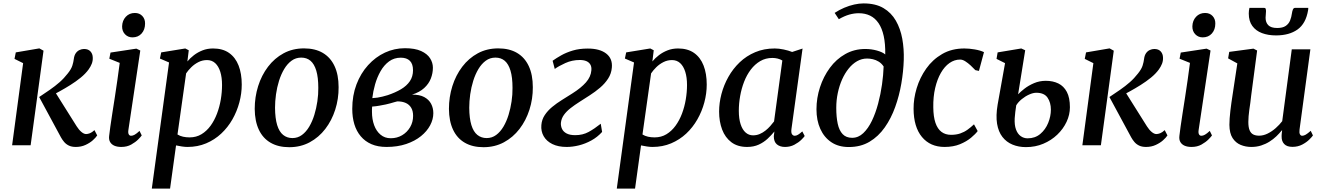

<svg xmlns="http://www.w3.org/2000/svg" viewBox="-20 -851 7756 1125"><path d="M51 0 115.5 -481 65 -506 72.5 -544 210.5 -567.5 235 -554 159.5 0ZM424 10Q400 10 383.5 2Q367 -6 356 -19Q345 -32 337 -46.5L209.5 -282.5Q242 -304 272.2 -325Q302.5 -346 329 -369.2Q355.5 -392.5 377 -420.5Q397.5 -446 404 -467Q410.5 -488 412.5 -505.5Q415 -526.5 424.2 -539.5Q433.5 -552.5 446.5 -558.2Q459.5 -564 472.5 -564Q497 -564 510 -549.8Q523 -535.5 523.5 -514Q524.5 -495 517.8 -477.8Q511 -460.5 499.5 -444.5Q481.5 -419.5 453 -396.2Q424.5 -373 392.5 -353Q360.5 -333 331.8 -317.2Q303 -301.5 284.5 -291.5L292.5 -328.5L429.5 -110.5Q442.5 -90 457.2 -77.8Q472 -65.5 484.5 -65.5Q494 -65.5 506.5 -70.2Q519 -75 533.5 -88.5L549.5 -57.5Q541.5 -45 524 -29.2Q506.5 -13.5 481 -1.8Q455.5 10 424 10Z M690.5 10Q667 10 650.2 2.8Q633.5 -4.5 625.2 -18.8Q617 -33 619.5 -54.5Q621.5 -75 626.5 -109.2Q631.5 -143.5 638.2 -187.5Q645 -231.5 652.8 -281Q660.5 -330.5 667.8 -382Q675 -433.5 681.5 -482.5L620.5 -507L627.5 -543L779 -566L802 -555L732.5 -91Q729.5 -73 734.2 -64.2Q739 -55.5 748 -55.5Q758 -55.5 769.2 -61.8Q780.5 -68 797.5 -84L810.5 -57.5Q805.5 -50 789.8 -34Q774 -18 749 -4Q724 10 690.5 10ZM756 -632Q730 -632 712.5 -650.2Q695 -668.5 695.5 -697Q696.5 -730.5 717.2 -752.8Q738 -775 770 -775Q797.5 -775 814 -757.2Q830.5 -739.5 830 -713Q830 -677.5 809.8 -654.8Q789.5 -632 756 -632Z M869.5 254 970.5 -485 917 -508 924.5 -544 1065.5 -567 1086 -556.5 1078 -491Q1094 -510.5 1116.5 -527.8Q1139 -545 1167 -556Q1195 -567 1228.5 -567Q1285 -567 1322.2 -540.8Q1359.5 -514.5 1378 -467Q1396.5 -419.5 1396.5 -355.5Q1396.5 -303.5 1382.5 -251Q1368.5 -198.5 1341.8 -151.5Q1315 -104.5 1276.2 -68.2Q1237.5 -32 1187.8 -11Q1138 10 1078.5 10Q1063 10 1045.2 7.2Q1027.5 4.5 1011.5 1L976.5 254ZM1020 -63Q1034.5 -54 1052.5 -50Q1070.5 -46 1091 -46Q1130 -46 1160.5 -64.5Q1191 -83 1213.8 -114.2Q1236.5 -145.5 1251.5 -185.2Q1266.5 -225 1273.8 -268.2Q1281 -311.5 1281 -353Q1281 -397.5 1270.8 -430.2Q1260.5 -463 1241 -481Q1221.5 -499 1193 -499Q1166 -499 1142.5 -487Q1119 -475 1100.8 -457Q1082.5 -439 1070.5 -421Z M1761.5 -567.5Q1826.5 -567.5 1871.5 -541Q1916.5 -514.5 1940.2 -463.8Q1964 -413 1964 -340Q1964.5 -271.5 1944.2 -208.2Q1924 -145 1886 -95.5Q1848 -46 1794.5 -17.2Q1741 11.5 1675 11.5Q1611 11.5 1565.8 -14.5Q1520.5 -40.5 1496.8 -90.8Q1473 -141 1472.5 -213Q1472.5 -282.5 1492.5 -346.2Q1512.5 -410 1550.5 -460Q1588.5 -510 1641.8 -538.8Q1695 -567.5 1761.5 -567.5ZM1745 -513.5Q1713 -513.5 1688.2 -495.2Q1663.5 -477 1645.2 -446.5Q1627 -416 1615 -377.8Q1603 -339.5 1597.2 -298.5Q1591.5 -257.5 1591.5 -219.5Q1592 -157.5 1604 -118.2Q1616 -79 1639 -60.5Q1662 -42 1693.5 -42Q1724.5 -42 1749 -60Q1773.5 -78 1791.8 -108.8Q1810 -139.5 1821.8 -177.8Q1833.5 -216 1839.5 -256.8Q1845.5 -297.5 1845 -336Q1845 -398 1833.2 -437Q1821.5 -476 1799.5 -494.8Q1777.5 -513.5 1745 -513.5Z M2245 10Q2194 10 2156.5 -6.2Q2119 -22.5 2093.8 -52.5Q2068.5 -82.5 2056.2 -123.2Q2044 -164 2044 -213Q2044 -291.5 2068.8 -356.5Q2093.5 -421.5 2136.8 -469.2Q2180 -517 2235.5 -542.8Q2291 -568.5 2353 -568.5Q2411.5 -568.5 2447.5 -552Q2483.5 -535.5 2500 -509.5Q2516.5 -483.5 2516.5 -454.5Q2516.5 -422 2504.5 -391Q2492.5 -360 2465.5 -335.2Q2438.5 -310.5 2394.5 -296.5Q2438.5 -297 2465.8 -282.2Q2493 -267.5 2506 -242.8Q2519 -218 2519 -188Q2519 -152 2500.5 -117Q2482 -82 2446.5 -53.2Q2411 -24.5 2360 -7.2Q2309 10 2245 10ZM2269.5 -41Q2306.5 -41 2336 -58.5Q2365.5 -76 2383 -105.8Q2400.5 -135.5 2400.5 -172Q2400.5 -200.5 2389.5 -219.2Q2378.5 -238 2358 -247.5Q2337.5 -257 2308 -257Q2300.5 -255.5 2290 -252.2Q2279.5 -249 2266.8 -245.5Q2254 -242 2240.5 -239Q2223 -235.5 2203 -231.8Q2183 -228 2160.5 -226.5Q2159.5 -218.5 2159.5 -210.5Q2159.5 -202.5 2159.5 -195Q2159.5 -152.5 2172.2 -117.5Q2185 -82.5 2209.8 -61.8Q2234.5 -41 2269.5 -41ZM2161.5 -276Q2177.5 -277 2191.8 -279Q2206 -281 2220.5 -284.8Q2235 -288.5 2252 -293.5Q2296.5 -308.5 2329.8 -328.2Q2363 -348 2381.5 -375.2Q2400 -402.5 2400 -439.5Q2400 -476.5 2381.5 -494.8Q2363 -513 2328.5 -513Q2289 -513 2259.5 -491.2Q2230 -469.5 2209.8 -433.8Q2189.5 -398 2177.8 -356.8Q2166 -315.5 2161.5 -276Z M2899.5 -567.5Q2964.5 -567.5 3009.5 -541Q3054.5 -514.5 3078.2 -463.8Q3102 -413 3102 -340Q3102.5 -271.5 3082.2 -208.2Q3062 -145 3024 -95.5Q2986 -46 2932.5 -17.2Q2879 11.5 2813 11.5Q2749 11.5 2703.8 -14.5Q2658.5 -40.5 2634.8 -90.8Q2611 -141 2610.5 -213Q2610.5 -282.5 2630.5 -346.2Q2650.5 -410 2688.5 -460Q2726.5 -510 2779.8 -538.8Q2833 -567.5 2899.5 -567.5ZM2883 -513.5Q2851 -513.5 2826.2 -495.2Q2801.5 -477 2783.2 -446.5Q2765 -416 2753 -377.8Q2741 -339.5 2735.2 -298.5Q2729.5 -257.5 2729.5 -219.5Q2730 -157.5 2742 -118.2Q2754 -79 2777 -60.5Q2800 -42 2831.5 -42Q2862.5 -42 2887 -60Q2911.5 -78 2929.8 -108.8Q2948 -139.5 2959.8 -177.8Q2971.5 -216 2977.5 -256.8Q2983.5 -297.5 2983 -336Q2983 -398 2971.2 -437Q2959.5 -476 2937.5 -494.8Q2915.5 -513.5 2883 -513.5Z M3300.5 10Q3250.5 10 3216.2 -7Q3182 -24 3165.5 -53Q3149 -82 3152 -118Q3154.5 -150.5 3171.8 -176.5Q3189 -202.5 3215.2 -224.2Q3241.5 -246 3272.5 -265.2Q3303.5 -284.5 3333.5 -303.5Q3385 -336 3413.5 -368.5Q3442 -401 3445 -438.5Q3447 -459 3439.2 -472.5Q3431.5 -486 3415.8 -492.8Q3400 -499.5 3377.5 -499.5Q3332 -499.5 3292.5 -481.5Q3253 -463.5 3230.5 -447L3218 -495Q3239.5 -510.5 3268.8 -527Q3298 -543.5 3336.5 -555Q3375 -566.5 3424 -566.5Q3494.5 -566.5 3532.2 -537Q3570 -507.5 3565 -454.5Q3562 -419.5 3543.2 -390.5Q3524.5 -361.5 3496 -337.2Q3467.5 -313 3436 -292.8Q3404.5 -272.5 3375.5 -254Q3347 -236 3323 -217.2Q3299 -198.5 3284 -177.5Q3269 -156.5 3266.5 -130.5Q3265.5 -112 3273.2 -95.5Q3281 -79 3300 -69Q3319 -59 3350.5 -59Q3394.5 -59 3428.8 -77.8Q3463 -96.5 3500 -126L3508 -78Q3480.5 -47.5 3445 -28Q3409.5 -8.5 3372 0.8Q3334.5 10 3300.5 10Z M3594 254 3695 -485 3641.5 -508 3649 -544 3790 -567 3810.5 -556.5 3802.5 -491Q3818.5 -510.5 3841 -527.8Q3863.5 -545 3891.5 -556Q3919.5 -567 3953 -567Q4009.5 -567 4046.8 -540.8Q4084 -514.5 4102.5 -467Q4121 -419.5 4121 -355.5Q4121 -303.5 4107 -251Q4093 -198.5 4066.2 -151.5Q4039.5 -104.5 4000.8 -68.2Q3962 -32 3912.2 -11Q3862.5 10 3803 10Q3787.5 10 3769.8 7.2Q3752 4.5 3736 1L3701 254ZM3744.5 -63Q3759 -54 3777 -50Q3795 -46 3815.5 -46Q3854.5 -46 3885 -64.5Q3915.5 -83 3938.2 -114.2Q3961 -145.5 3976 -185.2Q3991 -225 3998.2 -268.2Q4005.5 -311.5 4005.5 -353Q4005.5 -397.5 3995.2 -430.2Q3985 -463 3965.5 -481Q3946 -499 3917.5 -499Q3890.5 -499 3867 -487Q3843.5 -475 3825.2 -457Q3807 -439 3795 -421Z M4617.5 -95.5Q4614.5 -72.5 4621 -64Q4627.5 -55.5 4636.5 -55.5Q4645.5 -55.5 4655.8 -61.5Q4666 -67.5 4681 -81L4695 -54Q4690.5 -47 4674.8 -31.5Q4659 -16 4634.5 -3Q4610 10 4579.5 10Q4550.5 10 4532.2 -5Q4514 -20 4514 -53L4517.5 -80.5Q4500 -59 4477.5 -38Q4455 -17 4425.5 -3.5Q4396 10 4357.5 10Q4302 10 4265.5 -17.5Q4229 -45 4211.2 -92Q4193.5 -139 4193.5 -197Q4193.5 -247.5 4207.2 -300Q4221 -352.5 4247.8 -400.2Q4274.5 -448 4314 -485.8Q4353.5 -523.5 4405 -545.2Q4456.5 -567 4519.5 -567Q4543.5 -567 4572 -561Q4600.5 -555 4621.5 -546.5L4682.5 -566.5ZM4564 -496.5Q4551.5 -504 4536.5 -507.8Q4521.5 -511.5 4505.5 -511.5Q4466 -511.5 4434.5 -493Q4403 -474.5 4379.2 -443.2Q4355.5 -412 4340 -372Q4324.5 -332 4316.8 -288.2Q4309 -244.5 4309 -202Q4309 -155.5 4319.5 -123.2Q4330 -91 4348.8 -74.5Q4367.5 -58 4392.5 -58Q4413.5 -58 4431.5 -65.8Q4449.5 -73.5 4465 -85.8Q4480.5 -98 4493 -112.2Q4505.5 -126.5 4515.5 -139.5Z M4953.5 10.5Q4893 10.5 4851 -17.8Q4809 -46 4786.5 -95.8Q4764 -145.5 4764 -210.5Q4764 -276.5 4784.5 -339.5Q4805 -402.5 4842.5 -453.5Q4880 -504.5 4932.8 -534.2Q4985.5 -564 5050 -564Q5085.5 -564 5118.5 -554.8Q5151.5 -545.5 5167 -532Q5168 -594.5 5158 -640Q5148 -685.5 5127.8 -715.2Q5107.5 -745 5078.5 -759.2Q5049.5 -773.5 5012 -773.5Q4984.5 -773.5 4956.2 -765.5Q4928 -757.5 4895 -738.5L4870.5 -775.5Q4897 -793 4926.5 -805.5Q4956 -818 4985 -824.5Q5014 -831 5040 -831Q5110 -831 5156.2 -803.8Q5202.5 -776.5 5229.2 -729.8Q5256 -683 5266.8 -623.8Q5277.5 -564.5 5275.5 -500Q5273.5 -432.5 5261.2 -361.2Q5249 -290 5225.2 -223.8Q5201.5 -157.5 5164.2 -104.5Q5127 -51.5 5075 -20.5Q5023 10.5 4953.5 10.5ZM4973 -43.5Q5009.5 -43.5 5038.2 -70.8Q5067 -98 5088.8 -143.2Q5110.5 -188.5 5125.2 -243.8Q5140 -299 5148 -355.8Q5156 -412.5 5157.5 -461.5Q5145 -480 5128.5 -490Q5112 -500 5094.5 -504Q5077 -508 5060.5 -508Q5029.5 -508 5002.2 -492.5Q4975 -477 4952.8 -449.5Q4930.5 -422 4914.2 -385.5Q4898 -349 4889 -306.5Q4880 -264 4880 -219Q4880 -165.5 4888.5 -126Q4897 -86.5 4917.5 -65Q4938 -43.5 4973 -43.5Z M5514.5 10Q5430.5 10 5382 -48.5Q5333.5 -107 5333 -213.5Q5332.5 -272.5 5351.2 -334.5Q5370 -396.5 5407.2 -449.2Q5444.5 -502 5500.5 -534.5Q5556.5 -567 5630.5 -567Q5658.5 -567 5691 -561.5Q5723.5 -556 5745.5 -545.5L5716 -435.5L5695 -440Q5682.5 -453.5 5667 -467.8Q5651.5 -482 5635.8 -492Q5620 -502 5606 -502Q5572.5 -502 5543.5 -481.8Q5514.5 -461.5 5493 -424Q5471.5 -386.5 5459.5 -335.2Q5447.5 -284 5448.5 -222Q5449 -167 5461.2 -131.2Q5473.5 -95.5 5496.5 -78.2Q5519.5 -61 5552.5 -61Q5583 -61 5606.2 -69Q5629.5 -77 5649 -91Q5668.5 -105 5687 -122.5L5708.5 -83Q5696 -66 5669.8 -44Q5643.5 -22 5604.8 -6Q5566 10 5514.5 10Z M5991.5 11Q5948 11 5912.5 -3.8Q5877 -18.5 5853.5 -48.8Q5830 -79 5822.2 -126Q5814.5 -173 5825.5 -238L5869 -481L5819 -506L5825.5 -544L5964 -567L5987 -556.5L5945.5 -298.5Q5958.5 -312.5 5982.5 -331.2Q6006.5 -350 6038.8 -363.8Q6071 -377.5 6108 -377.5Q6149.5 -377.5 6181.2 -362Q6213 -346.5 6231 -312.5Q6249 -278.5 6249 -222.5Q6249 -179 6229.5 -137.2Q6210 -95.5 6175 -62Q6140 -28.5 6093.2 -8.8Q6046.5 11 5991.5 11ZM6001.5 -40.5Q6045 -40.5 6075.5 -66.2Q6106 -92 6121.8 -131Q6137.5 -170 6137.5 -208.5Q6137.5 -250 6118 -278.8Q6098.5 -307.5 6052 -307.5Q6033.5 -307.5 6010.5 -297.2Q5987.5 -287 5967 -270.2Q5946.5 -253.5 5934.5 -234Q5931.5 -214.5 5929 -195.2Q5926.5 -176 5925.5 -158Q5923.5 -118.5 5933 -92.5Q5942.5 -66.5 5960.5 -53.5Q5978.5 -40.5 6001.5 -40.5Z M6322 0 6386.5 -481 6336 -506 6343.5 -544 6481.5 -567.5 6506 -554 6430.5 0ZM6695 10Q6671 10 6654.5 2Q6638 -6 6627 -19Q6616 -32 6608 -46.5L6480.5 -282.5Q6513 -304 6543.2 -325Q6573.5 -346 6600 -369.2Q6626.5 -392.5 6648 -420.5Q6668.5 -446 6675 -467Q6681.5 -488 6683.5 -505.5Q6686 -526.5 6695.2 -539.5Q6704.5 -552.5 6717.5 -558.2Q6730.5 -564 6743.5 -564Q6768 -564 6781 -549.8Q6794 -535.5 6794.5 -514Q6795.5 -495 6788.8 -477.8Q6782 -460.5 6770.5 -444.5Q6752.5 -419.5 6724 -396.2Q6695.5 -373 6663.5 -353Q6631.5 -333 6602.8 -317.2Q6574 -301.5 6555.5 -291.5L6563.5 -328.5L6700.5 -110.5Q6713.5 -90 6728.2 -77.8Q6743 -65.5 6755.5 -65.5Q6765 -65.5 6777.5 -70.2Q6790 -75 6804.5 -88.5L6820.5 -57.5Q6812.5 -45 6795 -29.2Q6777.5 -13.5 6752 -1.8Q6726.5 10 6695 10Z M6961.5 10Q6938 10 6921.2 2.8Q6904.5 -4.5 6896.2 -18.8Q6888 -33 6890.5 -54.5Q6892.5 -75 6897.5 -109.2Q6902.5 -143.5 6909.2 -187.5Q6916 -231.5 6923.8 -281Q6931.5 -330.5 6938.8 -382Q6946 -433.5 6952.5 -482.5L6891.5 -507L6898.5 -543L7050 -566L7073 -555L7003.5 -91Q7000.5 -73 7005.2 -64.2Q7010 -55.5 7019 -55.5Q7029 -55.5 7040.2 -61.8Q7051.5 -68 7068.5 -84L7081.5 -57.5Q7076.5 -50 7060.8 -34Q7045 -18 7020 -4Q6995 10 6961.5 10ZM7027 -632Q7001 -632 6983.5 -650.2Q6966 -668.5 6966.5 -697Q6967.5 -730.5 6988.2 -752.8Q7009 -775 7041 -775Q7068.5 -775 7085 -757.2Q7101.5 -739.5 7101 -713Q7101 -677.5 7080.8 -654.8Q7060.5 -632 7027 -632Z M7312 10Q7278.5 10 7249.5 -2Q7220.5 -14 7202.2 -42Q7184 -70 7183.5 -119.5Q7183.5 -136.5 7185 -157.5Q7186.5 -178.5 7189.2 -201.8Q7192 -225 7195.2 -248.5Q7198.5 -272 7202 -294L7230 -479.5L7176 -509L7182.5 -547L7324.5 -566L7346 -555L7311 -290Q7309 -268.5 7306 -247.8Q7303 -227 7300.2 -207.5Q7297.5 -188 7296 -170Q7294.5 -152 7294.5 -136.5Q7294.5 -105 7302 -87.5Q7309.5 -70 7323.5 -63Q7337.5 -56 7357.5 -56Q7382.5 -56 7407.8 -68.5Q7433 -81 7455 -100.5Q7477 -120 7493 -141L7549 -562H7658L7594.5 -92Q7592 -73 7596.8 -64.2Q7601.5 -55.5 7610 -55.5Q7619.5 -55.5 7630.8 -62Q7642 -68.5 7660 -84.5L7673 -57.5Q7668.5 -50 7652.2 -33.8Q7636 -17.5 7610.5 -4Q7585 9.5 7553 9.5Q7520.5 9.5 7504.8 -7Q7489 -23.5 7489.5 -51Q7489.5 -53 7489.5 -57Q7489.5 -61 7490 -66Q7490.5 -71 7491.2 -76.5Q7492 -82 7492.5 -86.5L7491 -87.5Q7476.5 -69.5 7458.5 -52.2Q7440.5 -35 7418.2 -21Q7396 -7 7369.5 1.5Q7343 10 7312 10ZM7387 -805Q7394 -805 7396 -799.5Q7398 -794 7398 -785.5Q7398 -776.5 7396.8 -766.2Q7395.5 -756 7395.5 -747Q7395.5 -719.5 7411.5 -703.2Q7427.5 -687 7463.5 -687Q7495.5 -687 7513.2 -699Q7531 -711 7539 -730.8Q7547 -750.5 7550 -773.5Q7551.5 -785 7555.5 -795Q7559.5 -805 7569 -805H7645.5Q7645.5 -801.5 7645.5 -798Q7645.5 -794.5 7644.5 -790.5Q7631.5 -713 7582.8 -678.2Q7534 -643.5 7456.5 -643.5Q7410.5 -643.5 7374.5 -657Q7338.5 -670.5 7317.8 -699Q7297 -727.5 7297 -772Q7297 -780 7298 -788.5Q7299 -797 7301 -805Z"/></svg>

Font: Merriweather 20pt Medium
Style: Italic
Weight: 500
Italic angle: -7.8°
Version: Version 2.101